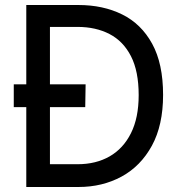

<svg xmlns="http://www.w3.org/2000/svg" viewBox="-20 -747 710 767"><path d="M167 0V-91H290.5Q363 -91 417.8 -122.2Q472.5 -153.5 503.2 -215Q534 -276.5 534 -367Q534 -462.5 503.2 -522.5Q472.5 -582.5 417.5 -611Q362.5 -639.5 290 -639.5H163V-727H293Q392 -727 468.2 -689.2Q544.5 -651.5 588 -572Q631.5 -492.5 631.5 -368Q631.5 -247 586.8 -165Q542 -83 465.5 -41.5Q389 0 293.5 0ZM85 0V-727H179.5V0ZM35 -319V-410H322L320.5 -319Z"/></svg>

Font: Spline Sans
Style: Regular
Weight: 400
Designer: Eben Sorkin, Mirko Velimirovic
Foundry: Sorkin Type
Version: Version 1.001